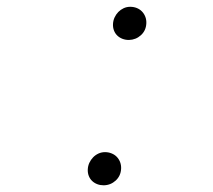

<svg xmlns="http://www.w3.org/2000/svg" viewBox="-20 -539 627 565"><path d="M238.3 -40.5Q238.8 -50.8 242.9 -59.8Q247.1 -68.8 253.9 -75.9Q260.7 -83 269.8 -87.2Q278.8 -91.3 289.1 -91.3Q299.3 -91.3 308.3 -87.6Q317.4 -84 323.7 -77.4Q330.1 -70.8 333.5 -61.8Q336.9 -52.7 336.4 -42.5Q335.4 -21.5 320.6 -7.8Q305.7 5.9 285.2 6.3Q274.9 6.3 266.1 2.9Q257.3 -0.5 251 -6.6Q244.6 -12.7 241.2 -21.5Q237.8 -30.3 238.3 -40.5ZM312.5 -468.3Q313 -478.5 317.1 -487.5Q321.3 -496.6 328.1 -503.7Q335 -510.7 344 -514.9Q353 -519 363.3 -519Q373.5 -519 382.6 -515.4Q391.6 -511.7 397.9 -505.1Q404.3 -498.5 407.7 -489.5Q411.1 -480.5 410.6 -470.2Q409.7 -449.2 394.8 -435.5Q379.9 -421.9 359.4 -421.4Q349.1 -421.4 340.3 -424.8Q331.5 -428.2 325.2 -434.3Q318.8 -440.4 315.4 -449.2Q312 -458 312.5 -468.3Z"/></svg>

Font: TypoPRO Roboto Mono
Style: Italic
Weight: 300
Designer: Google
Version: Version 2.000986; 2015; ttfautohint (v1.3)